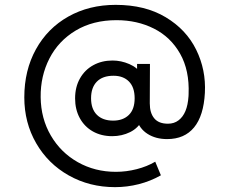

<svg xmlns="http://www.w3.org/2000/svg" viewBox="-20 -665 944 790"><path d="M453.3 105Q348.3 105 262.9 56.8Q177.5 8.7 128.8 -75.8Q80 -160.2 80 -264.3Q80 -375.7 127.8 -462.2Q175.7 -548.8 261.2 -596.9Q346.7 -645 456 -645Q577 -645 661.8 -594.1Q746.7 -543.2 787.3 -460.3Q828 -377.5 823 -283Q818 -188.7 778.5 -140.7Q739 -92.7 667.7 -92.7Q620.8 -92.7 587.2 -114.1Q553.5 -135.5 542 -174.7L566 -172Q549.2 -138.2 515.3 -121.4Q481.5 -104.7 441.7 -104.7Q396.7 -104.7 362.1 -124.2Q327.5 -143.8 308.2 -179.2Q289 -214.7 289 -260Q289 -307 309 -342.3Q329 -377.7 363.9 -396.8Q398.8 -416 443 -416Q478.2 -416 512.1 -401.4Q546 -386.8 563.7 -358.7L544 -336.3V-402H597L596.3 -239.7Q596.3 -200.3 614.6 -178.2Q632.8 -156 671 -156Q696.3 -156 714.5 -169.8Q732.7 -183.5 743 -208.1Q753.3 -232.7 755.7 -269.5L756 -277.7Q760 -375.3 721.1 -444Q682.2 -512.7 613.4 -547.3Q544.7 -582 459.3 -582Q362.7 -582 291.6 -539.4Q220.5 -496.8 183.4 -424.4Q146.3 -352 147.3 -265Q148.3 -177.3 189.2 -107.3Q230 -37.3 300.2 2.3Q370.5 42 457 42Q499.7 42 542.3 31.1Q585 20.2 618.7 0.3L642 56.3Q598.8 80.7 550.9 92.8Q503 105 453.3 105ZM445.7 -168.7Q486 -168.7 510 -191.9Q534 -215.2 534 -260.7Q534 -305.7 510.7 -329.5Q487.3 -353.3 447 -353.3Q402.2 -353.3 378.4 -329Q354.7 -304.7 354.7 -260.7Q354.7 -216.3 378.8 -192.5Q402.8 -168.7 445.7 -168.7Z"/></svg>

Font: Manrope
Style: Regular
Weight: 400
Designer: Mikhail Sharanda
Foundry: Mikhail Sharanda
Version: Version 4.503